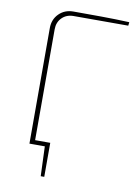

<svg xmlns="http://www.w3.org/2000/svg" viewBox="-92 -750 688 962"><g transform="rotate(10 251.5 -269.5)"><path d="M202 -22V0H100V-22ZM202 -7V151H184L178 -7ZM202 -690Q274 -690 344.5 -689.5Q415 -689 487 -686L485 -668H207Q171 -668 148 -645Q125 -622 125 -586V0H100V-588Q100 -632 129 -661Q158 -690 202 -690Z"/></g></svg>

Font: Exo 2 Thin
Style: Regular
Weight: 250
Designer: Natanael Gama
Foundry: Natanael Gama
Version: Version 2.010